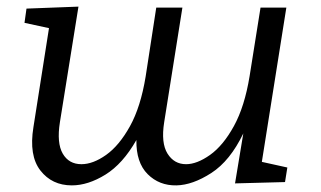

<svg xmlns="http://www.w3.org/2000/svg" viewBox="-20 -551 971 580"><path d="M197 9Q137 9 102 -36Q67 -81 81 -167L128 -466L54 -482L60 -525L217 -531L161 -182Q151 -119 169.5 -87Q188 -55 226 -55Q261 -55 300.5 -83Q340 -111 372.5 -169.5Q405 -228 420 -320L452 -528H531L476 -182Q466 -119 486 -87Q506 -55 542 -55Q575 -55 614.5 -83Q654 -111 686.5 -170Q719 -229 734 -321L767 -528H845L771 -62L848 -45L841 -1L690 3L715 -148Q675 -65 618.5 -28.5Q562 8 513 9Q461 10 426 -25Q391 -60 392 -128Q351 -56 298.5 -23.5Q246 9 197 9Z"/></svg>

Font: Bitter
Style: Italic
Weight: 400
Italic angle: -9°
Designer: Sol Matas, and Bitter project Authors
Foundry: Sol Matas
Version: Version 2.001